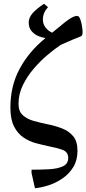

<svg xmlns="http://www.w3.org/2000/svg" viewBox="-20 -769 457 1016"><path d="M165 227 147 147V129Q148 129 149 129Q197 129 241 126.5Q285 124 313 111Q341 98 341 67Q341 35 311 24Q281 13 238 5Q205 -2 169.5 -11.5Q134 -21 103.5 -42Q73 -63 54 -100.5Q35 -138 35 -200Q35 -315 84.5 -406Q134 -497 219 -566V-568Q208 -569 187 -576.5Q166 -584 149 -602Q132 -620 132 -650Q132 -675 151.5 -698Q171 -721 213 -749L234 -731Q207 -702 207 -666Q207 -642 220.5 -624Q234 -606 256 -596Q299 -632 324 -651.5Q349 -671 363.5 -678Q378 -685 388 -685Q399 -685 406 -664Q413 -643 415 -623Q420 -589 413 -580Q409 -577 399 -573Q389 -569 366.5 -560Q344 -551 302 -532Q269 -510 230.5 -477.5Q192 -445 157.5 -404.5Q123 -364 100.5 -317.5Q78 -271 78 -219Q78 -180 100.5 -159.5Q123 -139 158.5 -129Q194 -119 234 -111Q274 -103 309.5 -89Q345 -75 367.5 -48Q390 -21 390 29Q390 79 368 115Q346 151 311 175Q276 199 237 211.5Q198 224 165 227Z"/></svg>

Font: STIX Two Text Medium
Style: Regular
Weight: 500
Designer: Ross Mills, John Hudson & Paul Hanslow, Tiro Typeworks Ltd; with prior portions MicroPress Inc., and Coen Hoffman.
Foundry: Tiro Typeworks Ltd
Version: Version 2.13 b171